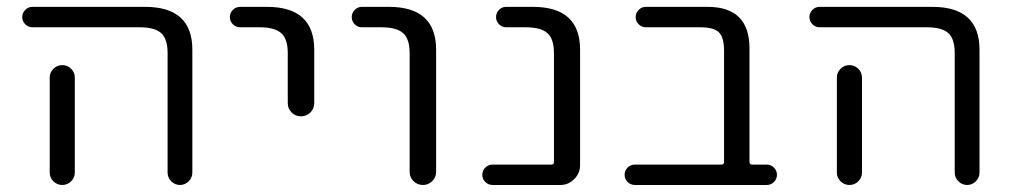

<svg xmlns="http://www.w3.org/2000/svg" viewBox="-20 -562 2946 560"><path d="M198.2 -335.9V-95.7V-58.6Q198.2 -43.9 187.5 -33.2Q176.8 -22.5 161.6 -22.5Q146.5 -22.5 135.7 -33.2Q125 -43.9 125 -58.6V-95.7V-335.9Q125 -350.6 135.7 -361.3Q146.5 -372.1 161.6 -372.1Q176.8 -372.1 187.5 -361.3Q198.2 -350.6 198.2 -335.9ZM74.2 -482.4Q62.5 -482.4 53.7 -491.2Q44.9 -500 44.9 -512.2Q44.9 -524.4 53.7 -533.2Q62.5 -542 74.2 -542H403.3Q541 -542 541 -417V-58.6Q541 -43.9 530.3 -33.2Q519.5 -22.5 504.9 -22.5Q490.2 -22.5 479.5 -33.2Q468.8 -43.9 468.8 -58.6V-407.2Q468.8 -448.2 450.2 -465.3Q431.6 -482.4 387.7 -482.4Z M680.7 -482.4Q668 -482.4 659.2 -491.2Q650.4 -500 650.4 -512.2Q650.4 -524.4 659.2 -533.2Q668 -542 680.7 -542H758.8Q896.5 -542 896.5 -417V-261.7Q896.5 -245.1 885.3 -233.9Q874 -222.7 857.9 -222.7Q841.8 -222.7 830.6 -233.9Q819.3 -245.1 819.3 -261.7V-407.2Q819.3 -448.2 800.3 -465.3Q781.2 -482.4 737.3 -482.4Z M1035.2 -482.4Q1023.4 -482.4 1014.6 -491.2Q1005.9 -500 1005.9 -512.2Q1005.9 -524.4 1014.6 -533.2Q1023.4 -542 1035.2 -542H1114.3Q1252 -542 1252 -417V-60.5Q1252 -44.9 1240.7 -33.7Q1229.5 -22.5 1213.4 -22.5Q1197.3 -22.5 1186 -33.7Q1174.8 -44.9 1174.8 -60.5V-407.2Q1174.8 -448.2 1155.8 -465.3Q1136.7 -482.4 1092.8 -482.4Z M1595.7 -407.2Q1595.7 -448.2 1576.7 -465.3Q1557.6 -482.4 1513.7 -482.4H1456.1Q1444.3 -482.4 1435.5 -491.2Q1426.8 -500 1426.8 -512.2Q1426.8 -524.4 1435.5 -533.2Q1444.3 -542 1456.1 -542H1534.2Q1671.9 -542 1671.9 -417V-80.1Q1671.9 -56.6 1654.8 -39.6Q1637.7 -22.5 1614.3 -22.5H1417Q1404.3 -22.5 1395.5 -31.2Q1386.7 -40 1386.7 -52.2Q1386.7 -64.5 1395.5 -73.2Q1404.3 -82 1417 -82H1588.9Q1595.7 -82 1595.7 -89.8Z M2091.8 -414.1Q2091.8 -453.1 2076.7 -467.8Q2061.5 -482.4 2022.5 -482.4H1863.3Q1851.6 -482.4 1842.8 -491.2Q1834 -500 1834 -512.2Q1834 -524.4 1842.8 -533.2Q1851.6 -542 1863.3 -542H2043.9Q2166 -542 2166 -420.9V-89.8Q2166 -82 2173.8 -82H2216.8Q2228.5 -82 2237.3 -73.2Q2246.1 -64.5 2246.1 -52.2Q2246.1 -40 2237.3 -31.2Q2228.5 -22.5 2216.8 -22.5H1832Q1819.3 -22.5 1810.5 -31.2Q1801.8 -40 1801.8 -52.2Q1801.8 -64.5 1810.5 -73.2Q1819.3 -82 1832 -82H2084Q2091.8 -82 2091.8 -89.8Z M2494.1 -335.9V-95.7V-58.6Q2494.1 -43.9 2483.4 -33.2Q2472.7 -22.5 2457.5 -22.5Q2442.4 -22.5 2431.6 -33.2Q2420.9 -43.9 2420.9 -58.6V-95.7V-335.9Q2420.9 -350.6 2431.6 -361.3Q2442.4 -372.1 2457.5 -372.1Q2472.7 -372.1 2483.4 -361.3Q2494.1 -350.6 2494.1 -335.9ZM2370.1 -482.4Q2358.4 -482.4 2349.6 -491.2Q2340.8 -500 2340.8 -512.2Q2340.8 -524.4 2349.6 -533.2Q2358.4 -542 2370.1 -542H2699.2Q2836.9 -542 2836.9 -417V-58.6Q2836.9 -43.9 2826.2 -33.2Q2815.4 -22.5 2800.8 -22.5Q2786.1 -22.5 2775.4 -33.2Q2764.6 -43.9 2764.6 -58.6V-407.2Q2764.6 -448.2 2746.1 -465.3Q2727.5 -482.4 2683.6 -482.4Z"/></svg>

Font: Gen Jyuu Gothic P Normal
Style: Regular
Weight: 300
Designer: [Source Han Sans]
Ryoko NISHIZUKA  (kana & ideographs); Paul D. Hunt (Latin, Greek & Cyrillic); Wenlong ZHANG  (bopomofo
Version: Version 1.002.20150607